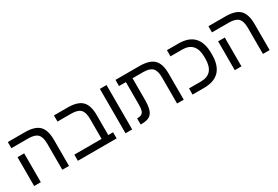

<svg xmlns="http://www.w3.org/2000/svg" viewBox="47 -1421 3248 2244"><g transform="rotate(-30 1670.5 -299.5)"><path d="M554.2 -351.1V0H463.9V-352.1Q463.9 -441.9 427.5 -479Q391.1 -516.1 301.8 -516.1H74.2V-599.1H303.2Q438 -599.1 496.1 -541.5Q554.2 -483.9 554.2 -351.1ZM173.8 -389.2V0H84V-389.2Z M1196.8 -83V0H673.8V-83H1042V-352.1Q1042 -441.9 1005.6 -479Q969.2 -516.1 879.9 -516.1H696.8V-599.1H880.9Q1015.6 -599.1 1073.7 -541.5Q1131.8 -483.9 1131.8 -351.1V-83Z M1406.7 -599.1V0H1316.9V-599.1Z M1693.4 -92.8Q1676.8 -43.5 1640.6 -21.7Q1604.5 0 1526.9 0H1521.5V-83H1529.8Q1563.5 -83 1583.5 -95.7Q1603 -108.4 1611.3 -134.5Q1619.6 -160.6 1619.6 -213.9V-516.1H1526.9V-599.1H1850.6Q1985.4 -599.1 2043.9 -541.7Q2102.5 -484.4 2102.5 -351.1V0H2012.7V-352.1Q2012.7 -441.9 1976.3 -479Q1939.9 -516.1 1849.6 -516.1H1709.5V-231.9Q1709.5 -142.1 1693.4 -92.8Z M2652.8 -291Q2652.8 0 2377.4 0H2221.7V-83H2379.4Q2472.7 -83 2517.1 -134.8Q2561.5 -186.5 2561.5 -290V-309.1Q2561.5 -516.1 2379.4 -516.1H2221.7V-599.1H2377.4Q2652.8 -599.1 2652.8 -308.1Z M3261.7 -351.1V0H3171.4V-352.1Q3171.4 -441.9 3135 -479Q3098.6 -516.1 3009.3 -516.1H2781.7V-599.1H3010.7Q3145.5 -599.1 3203.6 -541.5Q3261.7 -483.9 3261.7 -351.1ZM2881.3 -389.2V0H2791.5V-389.2Z"/></g></svg>

Font: Arimo
Style: Regular
Weight: 400
Designer: Steve Matteson
Foundry: Monotype Imaging Inc.
Version: Version 1.33